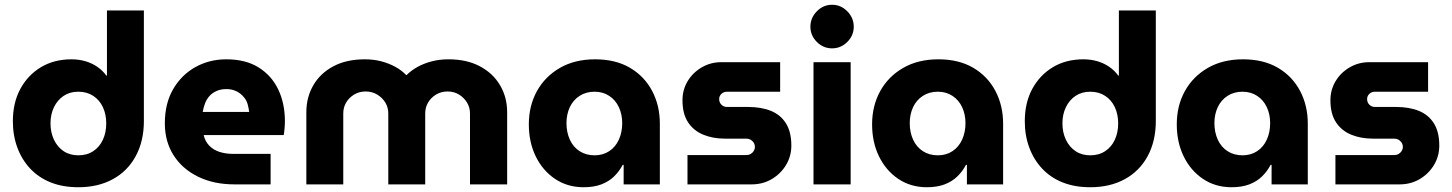

<svg xmlns="http://www.w3.org/2000/svg" viewBox="-20 -774 6097 806"><path d="M309 12Q392 12 454 -22Q516 -56 550 -119Q584 -182 584 -266V-730H429V-457H426Q411 -478 388.5 -493.5Q366 -509 338.5 -517Q311 -525 280 -525Q207 -525 152 -492Q97 -459 65.5 -401Q34 -343 34 -265Q34 -205 53 -154Q72 -103 107.5 -65.5Q143 -28 193.5 -8Q244 12 309 12ZM309 -122Q273 -122 247 -139.5Q221 -157 206.5 -187.5Q192 -218 192 -256Q192 -294 206.5 -324Q221 -354 247 -371.5Q273 -389 309 -389Q345 -389 371.5 -371.5Q398 -354 412 -324Q426 -294 426 -256Q426 -218 412 -187.5Q398 -157 371.5 -139.5Q345 -122 309 -122Z M964 0Q877 0 811 -32.5Q745 -65 708.5 -122.5Q672 -180 672 -256Q672 -340 707 -400Q742 -460 800.5 -492.5Q859 -525 930 -525Q1011 -525 1065.5 -491Q1120 -457 1148 -398.5Q1176 -340 1176 -265Q1176 -252 1174.5 -234.5Q1173 -217 1171 -207H835Q841 -181 858 -163Q875 -145 901 -136.5Q927 -128 959 -128H1116V0ZM831 -304H1026Q1024 -320 1020 -335Q1016 -350 1007.5 -361.5Q999 -373 988 -381.5Q977 -390 962.5 -395Q948 -400 930 -400Q907 -400 889 -392Q871 -384 859 -370.5Q847 -357 840.5 -339.5Q834 -322 831 -304Z M1266 0V-303Q1266 -366 1295.5 -416.5Q1325 -467 1380 -496Q1435 -525 1511 -525Q1549 -525 1581 -516.5Q1613 -508 1639.5 -493.5Q1666 -479 1685 -459H1687Q1707 -479 1733.5 -493.5Q1760 -508 1792.5 -516.5Q1825 -525 1863 -525Q1939 -525 1994 -496Q2049 -467 2079 -416.5Q2109 -366 2109 -303V0H1953V-298Q1953 -323 1940.5 -343.5Q1928 -364 1907 -377Q1886 -390 1859 -390Q1832 -390 1810.5 -377Q1789 -364 1777 -343.5Q1765 -323 1765 -298V0H1610V-298Q1610 -323 1597.5 -343.5Q1585 -364 1563.5 -377Q1542 -390 1515 -390Q1488 -390 1466.5 -377Q1445 -364 1433 -343.5Q1421 -323 1421 -298V0Z M2430 12Q2362 12 2310 -23Q2258 -58 2229 -117.5Q2200 -177 2200 -252Q2200 -330 2234 -391.5Q2268 -453 2330.5 -489Q2393 -525 2478 -525Q2564 -525 2624.5 -489.5Q2685 -454 2717.5 -392.5Q2750 -331 2750 -255V0H2598V-82H2594Q2580 -55 2558 -33.5Q2536 -12 2504.5 0Q2473 12 2430 12ZM2476 -122Q2511 -122 2537.5 -139.5Q2564 -157 2578 -188Q2592 -219 2592 -257Q2592 -294 2578 -324Q2564 -354 2537.5 -371.5Q2511 -389 2476 -389Q2440 -389 2413 -371.5Q2386 -354 2372 -324Q2358 -294 2358 -257Q2358 -219 2372 -188Q2386 -157 2413 -139.5Q2440 -122 2476 -122Z M2866 0V-123H3113Q3123 -123 3131 -127.5Q3139 -132 3144 -140Q3149 -148 3149 -157Q3149 -167 3144 -175Q3139 -183 3131 -187.5Q3123 -192 3113 -192H3023Q2973 -192 2932.5 -208.5Q2892 -225 2868.5 -260.5Q2845 -296 2845 -353Q2845 -397 2866.5 -433Q2888 -469 2925.5 -491Q2963 -513 3008 -513H3255V-389H3032Q3018 -389 3008.5 -380Q2999 -371 2999 -358Q2999 -344 3008.5 -334.5Q3018 -325 3032 -325H3120Q3176 -325 3216.5 -308.5Q3257 -292 3279.5 -256Q3302 -220 3302 -163Q3302 -118 3279.5 -81Q3257 -44 3219.5 -22Q3182 0 3135 0Z M3395 0V-513H3551V0ZM3473 -571Q3436 -571 3409 -598Q3382 -625 3382 -662Q3382 -699 3409 -726.5Q3436 -754 3473 -754Q3510 -754 3537 -726.5Q3564 -699 3564 -662Q3564 -625 3537 -598Q3510 -571 3473 -571Z M3871 12Q3803 12 3751 -23Q3699 -58 3670 -117.5Q3641 -177 3641 -252Q3641 -330 3675 -391.5Q3709 -453 3771.5 -489Q3834 -525 3919 -525Q4005 -525 4065.5 -489.5Q4126 -454 4158.5 -392.5Q4191 -331 4191 -255V0H4039V-82H4035Q4021 -55 3999 -33.5Q3977 -12 3945.5 0Q3914 12 3871 12ZM3917 -122Q3952 -122 3978.5 -139.5Q4005 -157 4019 -188Q4033 -219 4033 -257Q4033 -294 4019 -324Q4005 -354 3978.5 -371.5Q3952 -389 3917 -389Q3881 -389 3854 -371.5Q3827 -354 3813 -324Q3799 -294 3799 -257Q3799 -219 3813 -188Q3827 -157 3854 -139.5Q3881 -122 3917 -122Z M4557 12Q4640 12 4702 -22Q4764 -56 4798 -119Q4832 -182 4832 -266V-730H4677V-457H4674Q4659 -478 4636.5 -493.5Q4614 -509 4586.5 -517Q4559 -525 4528 -525Q4455 -525 4400 -492Q4345 -459 4313.5 -401Q4282 -343 4282 -265Q4282 -205 4301 -154Q4320 -103 4355.5 -65.5Q4391 -28 4441.5 -8Q4492 12 4557 12ZM4557 -122Q4521 -122 4495 -139.5Q4469 -157 4454.5 -187.5Q4440 -218 4440 -256Q4440 -294 4454.5 -324Q4469 -354 4495 -371.5Q4521 -389 4557 -389Q4593 -389 4619.5 -371.5Q4646 -354 4660 -324Q4674 -294 4674 -256Q4674 -218 4660 -187.5Q4646 -157 4619.5 -139.5Q4593 -122 4557 -122Z M5150 12Q5082 12 5030 -23Q4978 -58 4949 -117.5Q4920 -177 4920 -252Q4920 -330 4954 -391.5Q4988 -453 5050.5 -489Q5113 -525 5198 -525Q5284 -525 5344.5 -489.5Q5405 -454 5437.5 -392.5Q5470 -331 5470 -255V0H5318V-82H5314Q5300 -55 5278 -33.5Q5256 -12 5224.5 0Q5193 12 5150 12ZM5196 -122Q5231 -122 5257.5 -139.5Q5284 -157 5298 -188Q5312 -219 5312 -257Q5312 -294 5298 -324Q5284 -354 5257.5 -371.5Q5231 -389 5196 -389Q5160 -389 5133 -371.5Q5106 -354 5092 -324Q5078 -294 5078 -257Q5078 -219 5092 -188Q5106 -157 5133 -139.5Q5160 -122 5196 -122Z M5586 0V-123H5833Q5843 -123 5851 -127.5Q5859 -132 5864 -140Q5869 -148 5869 -157Q5869 -167 5864 -175Q5859 -183 5851 -187.5Q5843 -192 5833 -192H5743Q5693 -192 5652.5 -208.5Q5612 -225 5588.5 -260.5Q5565 -296 5565 -353Q5565 -397 5586.5 -433Q5608 -469 5645.5 -491Q5683 -513 5728 -513H5975V-389H5752Q5738 -389 5728.5 -380Q5719 -371 5719 -358Q5719 -344 5728.5 -334.5Q5738 -325 5752 -325H5840Q5896 -325 5936.5 -308.5Q5977 -292 5999.5 -256Q6022 -220 6022 -163Q6022 -118 5999.5 -81Q5977 -44 5939.5 -22Q5902 0 5855 0Z"/></svg>

Font: MuseoModerno SemiBold
Style: Bold
Weight: 700
Version: Version 1.001